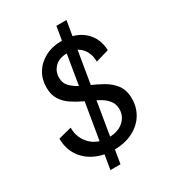

<svg xmlns="http://www.w3.org/2000/svg" viewBox="-202 -862 971 1074"><g transform="rotate(-30 283.5 -325.0)"><path d="M190.8 100 332.5 -750H397.5L255.8 100ZM265.8 12.5Q198.3 12.5 145.4 -12.9Q92.5 -38.3 62.1 -85Q31.7 -131.7 31.7 -195L116.7 -216.7Q116.7 -150 160 -106.2Q203.3 -62.5 274.2 -62.5Q334.2 -62.5 369.6 -93.3Q405 -124.2 405 -170Q405 -201.7 388.8 -223.8Q372.5 -245.8 346.7 -261.7Q320.8 -277.5 292.5 -290L250.8 -309.2Q215.8 -325.8 183.8 -347.1Q151.7 -368.3 131.7 -400Q111.7 -431.7 111.7 -479.2Q111.7 -530.8 136.7 -572.1Q161.7 -613.3 207.9 -637.9Q254.2 -662.5 316.7 -662.5Q405 -662.5 457.9 -614.6Q510.8 -566.7 513.3 -488.3L428.3 -463.3Q428.3 -517.5 397.1 -552.5Q365.8 -587.5 309.2 -587.5Q255.8 -587.5 227.9 -559.2Q200 -530.8 200 -491.7Q200 -453.3 225 -429.6Q250 -405.8 285.8 -389.2L327.5 -370Q365.8 -353.3 404.6 -331.7Q443.3 -310 469.2 -275.8Q495 -241.7 495 -185.8Q495 -130 467.1 -85Q439.2 -40 387.5 -13.8Q335.8 12.5 265.8 12.5Z"/></g></svg>

Font: Familjen Grotesk
Style: Italic
Weight: 400
Italic angle: -9.46201°
Designer: Anders Wikstroem, Jonas Baeckman, Matilda Gysing, Kristian Moeller
Foundry: Familjen STHLM AB
Version: Version 2.000